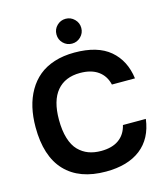

<svg xmlns="http://www.w3.org/2000/svg" viewBox="-138 -1063 1021 1182"><g transform="rotate(-15 373.0 -472.5)"><path d="M390.1 -744.1Q537.1 -744.1 616 -677.5Q694.8 -610.8 710 -494.1H563Q549.8 -551.3 506.1 -582.5Q462.4 -613.8 391.1 -613.8Q295.4 -613.8 243.7 -552.2Q191.9 -490.7 191.9 -369.1Q191.9 -299.8 207.3 -249.8Q222.7 -199.7 250.7 -171.1Q278.8 -142.6 314.2 -129.4Q349.6 -116.2 394 -116.2Q464.4 -116.2 507.3 -147Q550.3 -177.7 564 -235.8H710Q694.3 -113.8 612.1 -49.8Q529.8 14.2 390.1 14.2Q221.2 14.2 131.1 -81.1Q41 -176.3 41 -361.8Q41 -429.2 54.2 -486.6Q67.4 -543.9 95 -591.8Q122.6 -639.6 163.3 -673.3Q204.1 -707 261.7 -725.6Q319.3 -744.1 390.1 -744.1ZM392.1 -959Q424.3 -959 447.8 -935.8Q471.2 -912.6 471.2 -879.9Q471.2 -847.2 447.8 -824Q424.3 -800.8 392.1 -800.8Q359.4 -800.8 336.2 -823.7Q313 -846.7 313 -879.9Q313 -913.1 336.2 -936Q359.4 -959 392.1 -959Z"/></g></svg>

Font: Nacelle Bold
Style: Regular
Weight: 700
Designer: Sora Sagano
Foundry: Sora Sagano
Version: Version 1.000;FEAKit 1.0